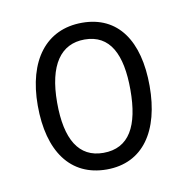

<svg xmlns="http://www.w3.org/2000/svg" viewBox="-50 -772 420 431"><g transform="rotate(-10 160.5 -556.0)"><path d="M288 -557C288 -660 245 -723 163 -723C81 -723 33 -660 33 -557C33 -453 78 -389 161 -389C244 -389 288 -455 288 -557ZM77 -556C77 -642 108 -685 162 -685C220 -685 244 -637 244 -556C244 -474 219 -427 160 -427C104 -427 77 -472 77 -556Z"/></g></svg>

Font: Noto Sans Hebrew Condensed Light
Style: Regular
Weight: 300
Width: 3
Designer: Monotype Design Team
Foundry: Monotype Imaging Inc.
Version: Version 2.004